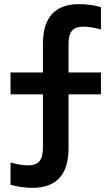

<svg xmlns="http://www.w3.org/2000/svg" viewBox="-20 -790 540 930"><path d="M136 120Q111 120 84 116Q57 112 31 105V-3Q55 4 76.5 7.5Q98 11 115 11Q154 11 171 -9Q188 -29 188 -75V-333H31V-439H188V-579Q188 -674 232 -722Q276 -770 364 -770Q389 -770 416.5 -766.5Q444 -763 469 -755V-647Q445 -654 423.5 -657.5Q402 -661 385 -661Q346 -661 329 -641.5Q312 -622 312 -575V-439H469V-333H312V-71Q312 24 268 72Q224 120 136 120Z"/></svg>

Font: M PLUS Code Latin SemiBold
Style: Regular
Weight: 600
Designer: Coji Morishita
Foundry: UNDERFOREST DESIGN
Version: Version 1.002; ttfautohint (v1.8.3)